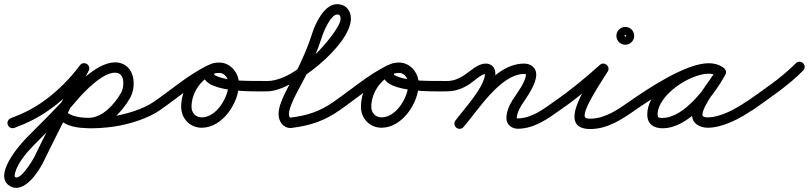

<svg xmlns="http://www.w3.org/2000/svg" viewBox="-45 -587 3905 927"><path d="M24.7 30.4C24.7 30.4 24.7 30.4 24.7 30.4C88.9 6.6 143.6 -20.7 199.7 -61.4C269.1 -111.7 329.8 -173.5 381 -242C389.3 -253.1 387 -268.8 376 -277C364.9 -285.3 349.2 -283 341 -272C341 -272 341 -272 341 -272C292.7 -207.4 235.6 -149.3 170.3 -101.9C117.9 -63.9 67.2 -38.6 7.3 -16.4C-5.6 -11.6 -12.2 2.7 -7.4 15.7C-2.6 28.6 11.7 35.2 24.7 30.4ZM338.8 -268.4C338.8 -268.4 338.8 -268.4 338.8 -268.4C306.4 -205.5 275.5 -141.6 244.5 -77.9C204.2 4.8 161.3 86.2 121.5 169.2C112.9 187.1 54.1 283.5 28.7 268.5C23.2 265.2 26.8 251.7 28 247.3C40.7 199.5 82.2 151.2 115.9 116.4C187.1 43.1 261.3 -25.3 327.2 -103.9C359.3 -142.2 465.3 -254.8 525.7 -233.4C525.7 -233.4 525.6 -233.4 525.6 -233.4C525.6 -233.5 525.6 -233.5 525.6 -233.5C559.7 -221.3 553.1 -162.6 539.3 -138.4C539.3 -138.4 539.3 -138.4 539.3 -138.4C539.3 -138.4 539.3 -138.5 539.3 -138.5C507.9 -83.9 450.3 -18 382 -18C382 -18 382.2 -18 382.3 -18C382.5 -18 382.6 -18 382.6 -18C347.6 -18.9 300 -20.6 274.5 -48.8C265.3 -59 249.5 -59.8 239.2 -50.5C229 -41.3 228.2 -25.5 237.5 -15.2C273.6 24.8 330.5 30.7 381.4 32C381.4 32 381.5 32 381.7 32C381.8 32 382 32 382 32C469.8 32 541.7 -42.3 582.7 -113.5C582.7 -113.5 582.7 -113.6 582.7 -113.6C582.7 -113.6 582.7 -113.6 582.7 -113.6C612.7 -166 608.1 -257.1 542.4 -280.5C542.4 -280.5 542.4 -280.5 542.4 -280.6C542.4 -280.6 542.3 -280.6 542.3 -280.6C453.6 -312 338.5 -195.3 288.8 -136.1C223.7 -58.4 150.3 9.2 80.1 81.6C41.5 121.3 -78.9 263 3.3 311.5C71.2 351.6 142.6 240.8 166.5 190.8C206.3 108 249.2 26.6 289.5 -56.1C320.3 -119.4 351 -182.9 383.2 -245.6C389.5 -257.8 384.7 -272.9 372.4 -279.2C360.2 -285.5 345.1 -280.7 338.8 -268.4ZM239.3 -50.6C229 -41.4 228.2 -25.6 237.4 -15.3C291.9 45.5 427.5 34.5 501.3 24.8C501.3 24.8 501.3 24.8 501.4 24.8C501.5 24.8 501.5 24.7 501.5 24.7C575.5 14.2 667.8 -13.4 729.3 -56.5C740.6 -64.4 743.4 -80 735.5 -91.3C727.6 -102.6 712 -105.4 700.7 -97.5C645.6 -58.9 560.6 -34.2 494.5 -24.7C494.5 -24.7 494.5 -24.8 494.6 -24.8C494.7 -24.8 494.7 -24.8 494.7 -24.8C441.7 -17.8 313.8 -5 274.6 -48.7C265.4 -59 249.6 -59.8 239.3 -50.6Z M694.5 -62.7C702.4 -51.4 718 -48.6 729.3 -56.5C810.5 -113.1 891.7 -183.7 980.3 -227C992.8 -233.1 997.9 -248 991.8 -260.4C985.8 -272.9 970.8 -278 958.4 -271.9C958.4 -271.9 958.4 -271.9 958.4 -271.9C867.1 -227.4 784.1 -155.7 700.7 -97.5C689.4 -89.6 686.6 -74 694.5 -62.7ZM958.9 -272.2C958.9 -272.2 958.9 -272.2 958.9 -272.2C882.5 -236.7 829.7 -155.4 829.7 -71.2C829.7 -14.7 872.1 29.7 929.2 29.7C1029.6 29.7 1108.6 -90.9 1108.6 -182.5C1108.6 -234.6 1068.1 -285 1014 -285C984.9 -285 952.2 -277.1 941.4 -246.3C941.4 -246.3 941.4 -246.3 941.4 -246.3C941.4 -246.4 941.5 -246.4 941.5 -246.4C901.5 -134.5 1195.9 -146 1246 -146C1259.8 -146 1271 -157.2 1271 -171C1271 -184.8 1259.8 -196 1246 -196C1246 -196 1246 -196 1246 -196C1237.2 -196 1228.7 -196.1 1220.1 -196.1C1153.9 -196.8 1065.4 -193.3 1003 -218.8C999.1 -220.4 986.9 -224.9 988.5 -229.6C988.5 -229.6 988.6 -229.6 988.6 -229.7C988.6 -229.7 988.6 -229.7 988.6 -229.7C990.2 -234.3 1010 -235 1014 -235C1040.2 -235 1058.6 -207 1058.6 -182.5C1058.6 -119 1001 -20.3 929.2 -20.3C899.7 -20.3 879.7 -42.1 879.7 -71.2C879.7 -136 921.1 -199.5 979.9 -226.8C992.4 -232.6 997.9 -247.5 992.1 -260C986.2 -272.5 971.4 -278 958.9 -272.2Z M1221 -171C1221 -157.2 1232.2 -146 1246 -146C1369.9 -146.1 1649.3 -368.9 1649.3 -497.1C1649.3 -536.8 1624 -566.9 1583.2 -566.9C1519.9 -566.9 1477.3 -474 1461.1 -422.5C1440.8 -357.6 1412.2 -295.4 1382.3 -234.4C1356.3 -181.2 1299.9 -96.3 1299.9 -36C1299.9 -2 1321.1 31.1 1357.8 31.1C1357.8 31.1 1358.6 31.1 1359.4 31C1360.1 31 1360.9 30.9 1360.9 30.9C1452.5 19.5 1519.7 -1.9 1597.4 -56.6C1608.7 -64.5 1611.4 -80.1 1603.4 -91.4C1595.5 -102.7 1579.9 -105.4 1568.6 -97.4C1497.6 -47.5 1438.1 -29.1 1354.7 -18.7C1354.7 -18.7 1355.5 -18.7 1356.3 -18.8C1357 -18.8 1357.8 -18.9 1357.8 -18.9C1351.2 -18.9 1349.9 -31 1349.9 -36C1349.9 -80.4 1412.6 -182.2 1432.7 -223.6C1461.6 -283.3 1489 -344.2 1508.9 -407.5C1516.9 -433.1 1551.5 -516.9 1583.2 -516.9C1596.2 -516.9 1599.3 -509.2 1599.3 -497.1C1599.3 -474.9 1577.5 -444.3 1565.6 -427.1C1504 -338.6 1361.8 -196.1 1246 -196C1232.2 -196 1221 -184.8 1221 -171Z M1562.5 -62.7C1570.4 -51.4 1586 -48.6 1597.3 -56.5C1678.5 -113.1 1759.7 -183.7 1848.3 -227C1860.8 -233.1 1865.9 -248 1859.8 -260.4C1853.8 -272.9 1838.8 -278 1826.4 -271.9C1826.4 -271.9 1826.4 -271.9 1826.4 -271.9C1735.1 -227.4 1652.1 -155.7 1568.7 -97.5C1557.4 -89.6 1554.6 -74 1562.5 -62.7ZM1826.9 -272.2C1826.9 -272.2 1826.9 -272.2 1826.9 -272.2C1750.5 -236.7 1697.7 -155.4 1697.7 -71.2C1697.7 -14.7 1740.1 29.7 1797.2 29.7C1897.6 29.7 1976.6 -90.9 1976.6 -182.5C1976.6 -234.6 1936.1 -285 1882 -285C1852.9 -285 1820.2 -277.1 1809.4 -246.3C1809.4 -246.3 1809.4 -246.3 1809.4 -246.3C1809.4 -246.4 1809.5 -246.4 1809.5 -246.4C1769.5 -134.5 2063.9 -146 2114 -146C2127.8 -146 2139 -157.2 2139 -171C2139 -184.8 2127.8 -196 2114 -196C2114 -196 2114 -196 2114 -196C2105.2 -196 2096.7 -196.1 2088.1 -196.1C2021.9 -196.8 1933.4 -193.3 1871 -218.8C1867.1 -220.4 1854.9 -224.9 1856.5 -229.6C1856.5 -229.6 1856.6 -229.6 1856.6 -229.7C1856.6 -229.7 1856.6 -229.7 1856.6 -229.7C1858.2 -234.3 1878 -235 1882 -235C1908.2 -235 1926.6 -207 1926.6 -182.5C1926.6 -119 1869 -20.3 1797.2 -20.3C1767.7 -20.3 1747.7 -42.1 1747.7 -71.2C1747.7 -136 1789.1 -199.5 1847.9 -226.8C1860.4 -232.6 1865.9 -247.5 1860.1 -260C1854.2 -272.5 1839.4 -278 1826.9 -272.2Z M2114 -146C2114 -146 2114 -146 2114 -146C2152.8 -146 2188.2 -159.2 2220.5 -179.9C2241.4 -193.3 2278 -230 2301 -230C2303.2 -230 2296.7 -235.9 2296.7 -232.5C2296.7 -168.3 2196.3 -62.4 2153.9 -4.8C2145.7 6.3 2148.1 21.9 2159.2 30.1C2170.3 38.3 2185.9 35.9 2194.1 24.8C2194.1 24.8 2194.1 24.8 2194.1 24.8C2246.6 -46.3 2346.7 -144 2346.7 -232.5C2346.7 -259.8 2329.1 -280 2301 -280C2260.1 -280 2226.4 -243.1 2193.5 -222C2169.3 -206.5 2143.1 -196 2114 -196C2100.2 -196 2089 -184.8 2089 -171C2089 -157.2 2100.2 -146 2114 -146ZM2157.7 29C2168.2 38 2184 36.8 2193 26.3C2264.4 -57 2372.6 -230 2486.2 -230C2489.2 -230 2494.1 -229.8 2494.1 -227.5C2494.1 -192.6 2449.7 -135 2431.5 -106.9C2414.5 -80.8 2399.9 -47.6 2400 -16C2400 -16 2400 -16 2400 -16C2400 -16 2400 -16 2400 -16C2400 15.6 2427.5 35.4 2457.2 34.7C2536.5 32.8 2598.3 -12.7 2660.4 -56.6C2671.7 -64.5 2674.4 -80.1 2666.4 -91.4C2658.5 -102.7 2642.9 -105.4 2631.6 -97.4C2631.6 -97.4 2631.6 -97.4 2631.6 -97.4C2578.6 -60.1 2523.7 -16.9 2456 -15.3C2452.2 -15.2 2450 -15.3 2450 -16C2450 -16 2450 -16 2450 -16C2450 -16 2450 -16 2450 -16C2450 -37.7 2462 -62 2473.4 -79.8C2498.8 -118.9 2544.1 -178.8 2544.1 -227.5C2544.1 -260.2 2517 -280 2486.2 -280C2343.4 -280 2239.9 -105.3 2155 -6.3C2146 4.2 2147.2 20 2157.7 29Z M2660.2 -56.4C2660.2 -56.4 2660.2 -56.4 2660.2 -56.4C2738.2 -110.3 2814.4 -173 2884.7 -236.4C2895.4 -246 2889.6 -260 2879.3 -268.6C2869 -277.1 2854.2 -280.3 2846.7 -268.1C2805.8 -201.6 2629.5 36 2805 36C2887.7 36 2958.2 -10.7 3023.4 -56.6C3034.7 -64.5 3037.4 -80.1 3029.4 -91.4C3021.5 -102.7 3005.9 -105.4 2994.6 -97.4C2938.9 -58.3 2875.9 -14 2805 -14C2799 -14 2785.6 -14.3 2780.8 -19.7C2758.3 -45.3 2862.3 -198.1 2889.3 -241.9C2896.8 -254.1 2892.6 -266.8 2883.9 -274C2875.1 -281.3 2861.9 -283.1 2851.3 -273.6C2782.5 -211.6 2708 -150.2 2631.8 -97.6C2620.4 -89.7 2617.6 -74.2 2625.4 -62.8C2633.3 -51.4 2648.8 -48.6 2660.2 -56.4ZM2967 -414C2967 -410.7 2977.3 -421 2974 -421C2970.7 -421 2981 -410.7 2981 -414C2981 -417.3 2970.7 -407 2974 -407C2977.3 -407 2967 -417.3 2967 -414ZM2931 -414C2931 -390.3 2950.3 -371 2974 -371C2997.7 -371 3017 -390.3 3017 -414C3017 -437.7 2997.7 -457 2974 -457C2950.3 -457 2931 -437.7 2931 -414Z M2988.5 -62.7C2996.4 -51.4 3012 -48.6 3023.3 -56.5C3096.4 -107.5 3286.3 -231.8 3376.6 -231.8C3390.8 -231.8 3405.8 -229 3417.5 -220.7C3430.4 -211.4 3444 -217.9 3451 -228.8C3458 -239.6 3458.3 -254.7 3444.5 -262.6C3421.6 -275.9 3402.4 -281.1 3375.3 -281.1C3259.7 -281.1 3080.1 -157.8 3080.1 -34.2C3080.1 11.8 3110.8 32.3 3153.7 32.3C3280.6 32.3 3402 -125.6 3456.9 -226C3464.9 -240.6 3458 -253.9 3447 -259.9C3436 -265.9 3421.1 -264.6 3413.1 -250C3378.3 -186.6 3296.3 -102.8 3296.3 -31.6C3296.3 10.3 3335 29.7 3372 29.7C3444.6 29.7 3530.4 -15.6 3588.4 -56.6C3599.7 -64.5 3602.4 -80.1 3594.4 -91.4C3586.5 -102.7 3570.9 -105.4 3559.6 -97.4C3510.6 -62.8 3433.5 -20.3 3372 -20.3C3365.3 -20.3 3346.3 -21.5 3346.3 -31.6C3346.3 -77.9 3430.4 -177.5 3456.9 -226C3464.9 -240.6 3458 -253.9 3447 -259.9C3436 -265.9 3421.1 -264.6 3413.1 -250C3368.4 -168.3 3258.2 -17.7 3153.7 -17.7C3137.9 -17.7 3130.1 -17.3 3130.1 -34.2C3130.1 -129.1 3288.3 -231.1 3375.3 -231.1C3393.8 -231.1 3404.4 -228.1 3419.5 -219.4C3433.2 -211.4 3446.4 -217.3 3453 -227.5C3459.6 -237.6 3459.4 -252.1 3446.5 -261.3C3426.2 -275.8 3401.3 -281.8 3376.6 -281.8C3266.6 -281.8 3082.4 -158.7 2994.7 -97.5C2983.4 -89.6 2980.6 -74 2988.5 -62.7Z M3553.6 -61.2C3561.6 -49.9 3577.2 -47.3 3588.5 -55.3C3671.9 -114.5 3760.9 -173.4 3832.8 -246.5C3842.5 -256.3 3842.4 -272.1 3832.5 -281.8C3822.7 -291.5 3806.9 -291.4 3797.2 -281.5C3797.2 -281.5 3797.2 -281.5 3797.2 -281.5C3727.4 -210.6 3640.4 -153.6 3559.5 -96C3548.3 -88 3545.6 -72.4 3553.6 -61.2Z"/></svg>

Font: FRB American Cursive Guidelines Semibold
Style: Italic
Weight: 600
Italic angle: -25°
Version: Version 2.0;Modular Font Editor K font №1